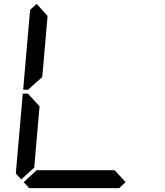

<svg xmlns="http://www.w3.org/2000/svg" viewBox="-20 -975 856 995"><path d="M631 -31 597 0H131L103 -31L170 -93H190H326H418H554H574ZM131 -515 127 -510H100L136 -924L170 -955L226 -893V-887L217 -782L199 -576ZM90 -45 62 -76 98 -490H125L129 -485L185 -424L167 -218L158 -113V-107Z"/></svg>

Font: DSEG14 Classic
Style: Italic
Weight: 400
Italic angle: -5°
Designer: Keshikan(Twitter:@keshinomi_88pro)
Version: Version 0.46